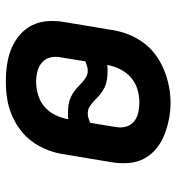

<svg xmlns="http://www.w3.org/2000/svg" viewBox="6 -586 589 640"><g transform="rotate(90 300.0 -266.5)"><path d="M252 8Q224 8 196 4Q168 0 143.5 -10Q119 -20 98 -37.5Q77 -55 65 -79Q53 -103 51 -131Q49 -159 54 -187L80 -343Q84 -371 94 -397.5Q104 -424 121 -448Q138 -472 162 -490Q186 -508 213 -519Q240 -530 267.5 -535.5Q295 -541 323 -541Q351 -541 378.5 -535.5Q406 -530 431 -520Q456 -510 477 -492.5Q498 -475 510 -451.5Q522 -428 524 -399.5Q526 -371 521 -343L495 -187Q491 -159 481 -132.5Q471 -106 454 -82Q437 -58 413 -40Q389 -22 362 -11Q335 0 307.5 4Q280 8 252 8ZM359 -265Q367 -265 374.5 -267.5Q382 -270 390 -273L404 -359Q407 -377 402.5 -393Q398 -409 385 -419.5Q372 -430 355.5 -433.5Q339 -437 321 -437Q300 -437 278 -430.5Q256 -424 238.5 -408.5Q221 -393 211 -372.5Q201 -352 197 -330Q202 -331 207 -331Q212 -331 217 -331Q231 -331 245 -329Q259 -327 271 -321.5Q283 -316 293.5 -307.5Q304 -299 313 -290Q322 -281 333 -273Q344 -265 359 -265ZM253 -93Q275 -93 297 -99.5Q319 -106 336.5 -121Q354 -136 364 -157Q374 -178 378 -200Q373 -199 368 -199Q363 -199 359 -199Q344 -199 330.5 -201Q317 -203 304.5 -208.5Q292 -214 281.5 -222.5Q271 -231 262 -240Q253 -249 241.5 -257Q230 -265 217 -265Q208 -265 200.5 -262.5Q193 -260 185 -257L171 -171Q168 -153 173 -137Q178 -121 190.5 -111Q203 -101 219.5 -97Q236 -93 253 -93Z"/></g></svg>

Font: Iosevka Slab Extended Oblique
Style: Bold
Weight: 700
Width: 7
Italic angle: -9°
Monospace: yes
Designer: Belleve Invis
Foundry: Belleve Invis
Version: Version 11.1.1; ttfautohint (v1.8.3)